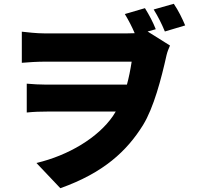

<svg xmlns="http://www.w3.org/2000/svg" viewBox="-20 -892 1040 1012"><path d="M896 -872 790 -842C814 -803 832 -767 849 -726L956 -758C941 -794 920 -837 896 -872ZM95 -725V-561C128 -564 179 -567 216 -567C279 -567 613 -567 674 -567C667 -522 659 -482 649 -446H223C192 -446 152 -448 121 -451V-299C160 -303 192 -304 229 -304H590L575 -280C497 -167 342 -73 172 -33L298 100C526 19 649 -96 734 -233C790 -324 830 -476 858 -602C862 -619 869 -636 876 -652L758 -726L801 -738C787 -774 767 -812 744 -849L638 -818C660 -781 675 -752 690 -717L648 -716C589 -716 277 -716 215 -716C171 -716 125 -722 95 -725Z"/></svg>

Font: ChiuKong Gothic MN Heavy
Style: Regular
Weight: 900
Designer: Ryoko NISHIZUKA 西塚涼子 (kana, bopomofo & ideographs); Paul D. Hunt (Latin, Greek & Cyrillic); Sandoll Communications 산돌커뮤니
Foundry: Adobe
Version: Version 1.300